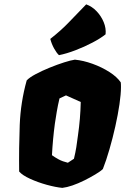

<svg xmlns="http://www.w3.org/2000/svg" viewBox="-20 -866 584 895"><path d="M270.5 9.8Q239.3 6.8 197.8 -4.6Q156.2 -16.1 120.4 -32.5Q84.5 -48.8 69.3 -66.4Q67.9 -177.2 72 -283.7Q76.2 -390.1 104.5 -491.2Q117.2 -504.9 146.5 -520.5Q175.8 -536.1 211.2 -550.5Q246.6 -564.9 278.8 -575.2Q311 -585.4 329.1 -587.9Q368.7 -584 411.4 -568.6Q454.1 -553.2 489.7 -530.5Q525.4 -507.8 543 -481.9Q543.5 -477.5 543.7 -471.9Q543.9 -466.3 543.9 -460Q543.9 -428.2 536.9 -379.9Q529.8 -331.5 517.6 -276.9Q505.4 -222.2 490.2 -169.9Q475.1 -117.7 459.5 -78.1Q448.7 -67.4 423.6 -52.5Q398.4 -37.6 374 -25.4Q312.5 4.9 270.5 9.8ZM296.4 -107.4 324.7 -126Q331.5 -153.8 335.7 -179.7Q339.8 -205.6 343.3 -233.9Q349.1 -274.4 352.3 -312.3Q355.5 -350.1 356.4 -390.6L287.6 -421.4L257.3 -407.2Q249.5 -374.5 244.6 -345Q239.7 -315.4 235.8 -289.6Q226.1 -217.3 222.2 -142.6Q236.3 -132.3 253.9 -122.8Q271.5 -113.3 296.4 -107.4ZM254.9 -608.9Q244.1 -618.7 232.4 -639.6Q220.7 -660.6 214.4 -684.6Q264.2 -723.6 300 -761Q335.9 -798.3 381.8 -845.7Q409.2 -835.9 430.4 -813.5Q451.7 -791 463.4 -762.7Q475.1 -734.4 472.2 -706.1Q449.2 -687.5 411.1 -667.5Q373 -647.5 331.3 -631.6Q289.6 -615.7 254.9 -608.9Z"/></svg>

Font: Fruktur
Style: Italic
Weight: 400
Italic angle: -8°
Designer: Viktoriya Grabowska, Eben Sorkin
Foundry: Viktoriya Grabowska
Version: Version 1.008; ttfautohint (v1.8.4.7-5d5b)